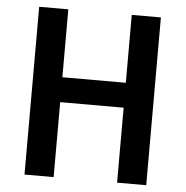

<svg xmlns="http://www.w3.org/2000/svg" viewBox="-51 -764 788 814"><g transform="rotate(5 342.5 -357.0)"><path d="M601 0H477V-319H207V0H83V-714H207V-425H477V-714H601Z"/></g></svg>

Font: Noto Sans Devanagari SemiCondensed SemiBold
Style: Regular
Weight: 600
Width: 4
Designer: Jelle Bosma - Monotype Design Team
Foundry: Monotype Imaging Inc.
Version: Version 2.004; ttfautohint (v1.8.4.7-5d5b)